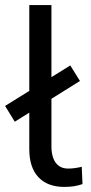

<svg xmlns="http://www.w3.org/2000/svg" viewBox="-28 -725 358 754"><path d="M224 9Q159 9 123 -29Q87 -67 87 -140V-705H174V-148Q174 -124 181 -104.5Q188 -85 202.5 -74Q217 -63 240 -63Q253 -63 267 -65Q281 -67 293 -70L296 -2Q278 4 261.5 6.5Q245 9 224 9ZM30 -247 -8 -309 248 -468 286 -407Z"/></svg>

Font: Nunito Sans 7pt SemiCondensed
Style: Regular
Weight: 400
Width: 4
Designer: Vernon Adams
Foundry: Vernon Adams
Version: Version 3.101;gftools[0.9.27]